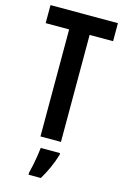

<svg xmlns="http://www.w3.org/2000/svg" viewBox="-138 -776 688 1059"><g transform="rotate(15 205.5 -246.5)"><path d="M264 0H147V-611H13V-714H398V-611H264ZM275 71Q264 109 246 149Q228 189 208 221H138V209Q143 191 148.5 164Q154 137 158.5 109Q163 81 165 61H275Z"/></g></svg>

Font: Noto Sans Lao UI ExtCond SemBd
Style: Regular
Weight: 600
Width: 2
Designer: Monotype Design Team
Foundry: Monotype Imaging Inc.
Version: Version 2.000; ttfautohint (v1.8.4.7-5d5b)